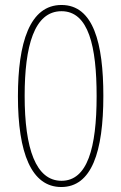

<svg xmlns="http://www.w3.org/2000/svg" viewBox="-20 -744 487 771"><path d="M395 -359C395 -571 355 -724 227 -724C99 -724 52 -572 52 -357C52 -130 106 7 226 7C348 7 395 -134 395 -359ZM79 -359C79 -558 117 -699 227 -699C336 -699 368 -557 368 -358C368 -150 331 -18 227 -18C124 -18 79 -147 79 -359Z"/></svg>

Font: Noto Sans Lao UI Cond Thin
Style: Regular
Weight: 100
Width: 3
Designer: Monotype Design Team
Foundry: Monotype Imaging Inc.
Version: Version 2.000